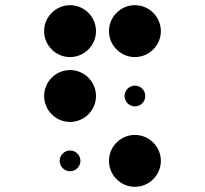

<svg xmlns="http://www.w3.org/2000/svg" viewBox="-20 -670 790 740"><path d="M150 -550C150 -495 195 -450 250 -450C305 -450 350 -495 350 -550C350 -605 305 -650 250 -650C195 -650 150 -605 150 -550ZM150 -300C150 -245 195 -200 250 -200C305 -200 350 -245 350 -300C350 -355 305 -400 250 -400C195 -400 150 -355 150 -300ZM210 -50C210 -28 228 -10 250 -10C272 -10 290 -28 290 -50C290 -72 272 -90 250 -90C228 -90 210 -72 210 -50ZM400 -550C400 -495 445 -450 500 -450C555 -450 600 -495 600 -550C600 -605 555 -650 500 -650C445 -650 400 -605 400 -550ZM460 -300C460 -278 478 -260 500 -260C522 -260 540 -278 540 -300C540 -322 522 -340 500 -340C478 -340 460 -322 460 -300ZM400 -50C400 5 445 50 500 50C555 50 600 5 600 -50C600 -105 555 -150 500 -150C445 -150 400 -105 400 -50Z"/></svg>

Font: APH Braille Shadows
Style: Regular
Weight: 400
Designer: M R Gray
Version: Version 1.1